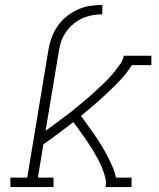

<svg xmlns="http://www.w3.org/2000/svg" viewBox="-20 -755 640 775"><path d="M22 0V-38H90L175 -551Q179 -576 187.5 -600.5Q196 -625 211 -647.5Q226 -670 247.5 -687.5Q269 -705 293 -716Q317 -727 342.5 -731Q368 -735 393 -735V-697Q373 -697 353 -693.5Q333 -690 313.5 -681.5Q294 -673 277 -659Q260 -645 247.5 -627.5Q235 -610 228 -590.5Q221 -571 218 -551L164 -227Q179 -238 194 -249Q209 -260 223.5 -271Q238 -282 253 -293Q268 -304 282 -316Q296 -328 310.5 -339.5Q325 -351 339 -363.5Q353 -376 366.5 -388.5Q380 -401 393.5 -413.5Q407 -426 419.5 -439.5Q432 -453 443.5 -467.5Q455 -482 466 -497.5Q477 -513 479 -530H591V-492H512Q493 -461 468 -434.5Q443 -408 416.5 -383Q390 -358 362.5 -334Q335 -310 307 -287Q321 -268 335 -248.5Q349 -229 362.5 -209.5Q376 -190 388.5 -169.5Q401 -149 412 -128Q423 -107 433 -84.5Q443 -62 448 -38H511V0H406Q410 -19 405 -38Q400 -57 393 -74.5Q386 -92 377.5 -108.5Q369 -125 359.5 -141Q350 -157 340 -172Q330 -187 319.5 -202.5Q309 -218 298 -232.5Q287 -247 276 -262Q246 -239 216 -216.5Q186 -194 155 -172L133 -38H196V0Z"/></svg>

Font: Iosevka Curly Slab XLtExObl
Style: Regular
Weight: 200
Width: 7
Italic angle: -9°
Monospace: yes
Designer: Belleve Invis
Foundry: Belleve Invis
Version: Version 11.0.0; ttfautohint (v1.8.3)